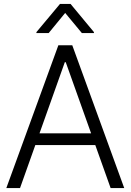

<svg xmlns="http://www.w3.org/2000/svg" viewBox="-20 -958 665 978"><path d="M82 0H12.2L277.3 -727.5H348.1L612.8 0H543.5L314.9 -641.1H310.1ZM132.3 -278.8H493.2V-219.2H132.3ZM397 -789.6 312 -892.1 228 -789.6H165.5V-794.4L285.6 -938H339.4L458.5 -794.4V-789.6Z"/></svg>

Font: Inter Tight Light
Style: Regular
Weight: 300
Designer: Rasmus Andersson
Foundry: rsms
Version: Version 3.004